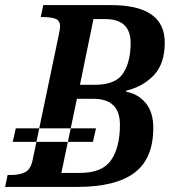

<svg xmlns="http://www.w3.org/2000/svg" viewBox="-36 -734 671 754"><path d="M14 -177 26 -230H341L329 -177ZM-16 0H268Q418 0 492 -55.5Q566 -111 566 -232Q566 -293 536.5 -329Q507 -365 459 -374L460 -378Q526 -394 568.5 -439Q611 -484 611 -567Q611 -714 400 -714H134L124 -667H131Q165 -667 182.5 -660Q200 -653 200 -630Q200 -621 194 -593L92 -105Q84 -68 62 -57.5Q40 -47 11 -47H-6ZM278 -401 331 -659H378Q477 -659 477 -565Q477 -491 447.5 -446Q418 -401 337 -401ZM205 -55 266 -346H331Q435 -346 435 -244Q435 -156 400.5 -105.5Q366 -55 279 -55Z"/></svg>

Font: Noto Serif SemiCondensed Semi
Style: Italic
Weight: 600
Width: 4
Italic angle: -12°
Designer: Monotype Design Team
Foundry: Monotype Imaging Inc.
Version: Version 1.901